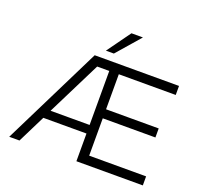

<svg xmlns="http://www.w3.org/2000/svg" viewBox="-143 -1017 1237 1179"><g transform="rotate(20 475.5 -427.0)"><path d="M596 -854 462 -700H410L521 -854ZM906 -650V-591H534V-362H878V-303H534V-59H906V0H472V-181H190L100 0H33L355 -650ZM217 -237H472V-590H393Z"/></g></svg>

Font: Overused Grotesk Book
Style: Regular
Weight: 350
Version: Version 0.003